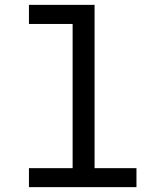

<svg xmlns="http://www.w3.org/2000/svg" viewBox="-20 -770 640 790"><path d="M99.1 -750V-671.4H278.8V-78.1H99.1V0H541.5V-78.1H369.1V-750Z"/></svg>

Font: Roboto Mono
Style: Regular
Weight: 400
Monospace: yes
Designer: Google
Version: Version 3.000